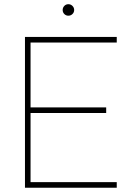

<svg xmlns="http://www.w3.org/2000/svg" viewBox="-20 -885 609 905"><path d="M530.3 -26.4V0H97.7V-710.9H530.3V-684.6H124V-378.9H480.5V-352.5H124V-26.4ZM275.4 -837.9Q275.4 -849.1 283.2 -857.2Q291 -865.2 302.2 -865.2Q313.5 -865.2 321.5 -857.2Q329.6 -849.1 329.6 -837.9Q329.6 -826.7 321.5 -818.8Q313.5 -811 302.2 -811Q291 -811 283.2 -818.8Q275.4 -826.7 275.4 -837.9Z"/></svg>

Font: Vazirmatn RD UI Thin
Style: Regular
Weight: 100
Designer: Saber Rastikerdar
Foundry: Saber Rastikerdar
Version: Version 33.003